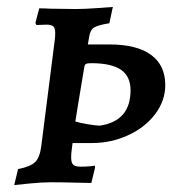

<svg xmlns="http://www.w3.org/2000/svg" viewBox="-20 -525 505 553"><path d="M295 -397Q374 -397 415 -367Q456 -337 456 -280Q456 -235 427 -196.5Q398 -158 349 -135.5Q300 -113 245 -113H189L186 -89Q185 -82 185 -71Q185 -56 191 -50.5Q197 -45 212 -45Q227 -45 238 -46Q249 -47 253 -48L254 -43L243 2Q230 2 195 1Q160 0 126 0Q100 0 65.5 3.5Q31 7 21 8L32 -38Q68 -45 81.5 -58.5Q95 -72 99 -105L138 -412Q139 -419 139 -430Q139 -444 133.5 -449Q128 -454 114 -454L85 -453L82 -459L93 -501Q110 -501 124 -500L199 -499Q221 -499 257 -501.5Q293 -504 305 -505L295 -458Q263 -453 251.5 -446Q240 -439 237 -420L233 -397ZM205 -225 197 -175Q211 -171 231 -167.5Q251 -164 267 -163Q356 -176 356 -265Q356 -305 328.5 -324Q301 -343 243 -343Q232 -343 228 -341Q224 -339 223 -333Z"/></svg>

Font: Alegreya SC Medium
Style: Italic
Weight: 500
Italic angle: -7°
Designer: Juan Pablo del Peral
Foundry: Huerta Tipografica
Version: Version 2.007; ttfautohint (v1.6)